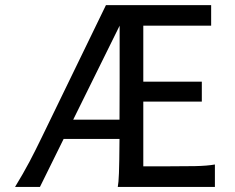

<svg xmlns="http://www.w3.org/2000/svg" viewBox="-20 -733 921 753"><path d="M542 -334.5V-80.6H622.1Q694.8 -80.6 744.1 -81.5Q793.5 -82.5 822.8 -87.9V0H441.9Q443.4 -8.3 444.6 -20.8Q445.8 -33.2 446.5 -54.2Q447.3 -75.2 447.8 -107.4Q448.2 -139.6 448.7 -188H229.5L136.7 0H39.1Q55.7 -26.9 69.3 -51Q83 -75.2 95.5 -98.4Q107.9 -121.6 119.6 -145.3Q131.3 -168.9 144 -194.8L395.5 -712.9H808.1V-632.3H542V-412.6H771.5V-334.5ZM267.1 -263.7H448.7Q449.2 -329.6 449.2 -419.4V-632.3Z"/></svg>

Font: Andika New Basic
Style: Regular
Weight: 400
Designer: Victor Gaultney, Annie Olsen, Julie Remington, Don Collingsworth, Eric Hays
Foundry: SIL International
Version: Version 5.500; ttfautohint (v1.8.3)